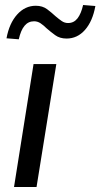

<svg xmlns="http://www.w3.org/2000/svg" viewBox="-20 -747 401 767"><path d="M36 0 114 -491H205L126 0ZM55 -590 6 -594Q17 -654 48.5 -689Q80 -724 123 -724Q150 -724 168.5 -710Q187 -696 202 -682Q215 -671 226.5 -663Q238 -655 252 -655Q275 -655 289.5 -673.5Q304 -692 312 -727L361 -723Q350 -662 319.5 -627.5Q289 -593 246 -593Q219 -593 200.5 -606.5Q182 -620 166 -634Q154 -646 142 -654Q130 -662 116 -662Q93 -662 78 -644Q63 -626 55 -590Z"/></svg>

Font: Nunito Sans 10pt SemiCondensed Medium
Style: Italic
Weight: 500
Width: 4
Italic angle: -9°
Designer: Vernon Adams
Foundry: Vernon Adams
Version: Version 3.101;gftools[0.9.27]